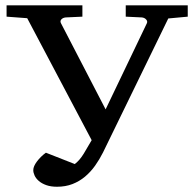

<svg xmlns="http://www.w3.org/2000/svg" viewBox="-20 -691 736 727"><path d="M617.2 -621.1 370.1 -113.8Q356.9 -87.4 340.1 -63.7Q323.2 -40 302 -22.2Q280.8 -4.4 254.4 5.9Q228 16.1 195.8 16.1Q172.4 16.1 155.3 10Q138.2 3.9 127.2 -5.6Q116.2 -15.1 111.1 -26.1Q106 -37.1 106 -46.9Q106 -54.2 109.6 -62.5Q113.3 -70.8 119.9 -79.6Q126.5 -88.4 135 -96.9Q143.6 -105.5 153.8 -112.8L263.2 -69.8Q281.7 -84 296.9 -108.9Q312 -133.8 327.1 -160.2L83 -622.1L4.9 -627.9V-670.9H292V-627.9L229 -625Q218.3 -624 212.4 -617.7Q206.5 -611.3 210.9 -603L379.9 -276.9L536.1 -603Q539.6 -610.4 533.4 -617.2Q527.3 -624 517.1 -625L456.1 -627.9V-670.9H690.9V-627.9Z"/></svg>

Font: Charis SIL Cyr
Style: Regular
Weight: 400
Foundry: SIL International
Version: Version 5.000